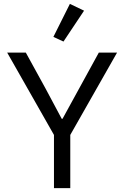

<svg xmlns="http://www.w3.org/2000/svg" viewBox="-20 -969 640 989"><path d="M342 0V-274L583 -698H489L302 -357H298L213 -516L113 -698H17L258 -274V0ZM413 -914 340 -949 255 -779 307 -755Z"/></svg>

Font: IBM Mono
Style: Regular
Weight: 400
Monospace: yes
Designer: Mike Abbink, Paul van der Laan, Pieter van Rosmalen
Foundry: Bold Monday
Version: Version 2.3